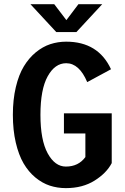

<svg xmlns="http://www.w3.org/2000/svg" viewBox="-20 -910 610 940"><path d="M480.5 -889.5 354 -753H255.5L129 -889.5H245.5L305 -811.5L364 -889.5ZM527 -355V-111.5Q501.5 -62.5 443 -25.8Q384.5 11 302.5 11Q261 11 223.8 -1.2Q186.5 -13.5 153 -41.2Q119.5 -69 95.5 -110Q71.5 -151 57.2 -212Q43 -273 43 -348Q43 -422.5 57.5 -483.5Q72 -544.5 96.8 -585.2Q121.5 -626 155.2 -653.8Q189 -681.5 226.2 -693.8Q263.5 -706 304 -706Q461 -706 523.5 -571L407 -508Q368 -600.5 304 -600.5Q249 -600.5 213.5 -536.5Q178 -472.5 178 -348Q178 -224 213.5 -159.2Q249 -94.5 302.5 -94.5Q364 -94.5 398 -141V-256.5H293V-355Z"/></svg>

Font: League Mono Narrow SemiBold
Style: Regular
Weight: 600
Width: 3
Designer: Tyler Finck
Foundry: The League of Moveable Type / Tyler Finck
Version: Version 2.210